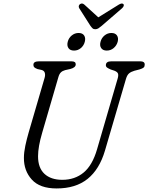

<svg xmlns="http://www.w3.org/2000/svg" viewBox="-20 -1045 834 1080"><path d="M526 -205.5 641.5 -602Q647 -620 644 -630.2Q641 -640.5 623 -647.5L603 -654Q589 -660 582.2 -665Q575.5 -670 575.5 -678.5Q576 -700 605.5 -700H770Q794 -700 794 -682Q794 -671 788.5 -665.5Q783 -660 765 -654.5L736 -647Q717 -641.5 706 -632.2Q695 -623 688.5 -601L570.5 -198Q539.5 -92.5 472.8 -38.8Q406 15 298.5 15Q204 15 159 -34.8Q114 -84.5 114.5 -157Q114.5 -188 122.5 -225.5Q130.5 -263 141 -299L231 -607.5Q235.5 -623 232 -635.2Q228.5 -647.5 214 -651.5L191 -656.5Q177.5 -661.5 172.5 -666.8Q167.5 -672 168 -681Q168 -700 199 -700H382.5Q406.5 -700 406 -683Q406 -665 375.5 -657L346.5 -650.5Q331.5 -646.5 322.5 -637.8Q313.5 -629 308.5 -611.5L217.5 -299Q194 -219.5 194 -166Q194 -100.5 230.2 -67Q266.5 -33.5 330.5 -33.5Q401 -33.5 450.5 -74.5Q500 -115.5 526 -205.5ZM396.5 -760.5Q374.5 -760.5 365 -774.5Q355.5 -788.5 361 -810Q366.5 -831.5 383.5 -845.5Q400.5 -859.5 422 -859.5Q444 -859.5 453.2 -845.5Q462.5 -831.5 457 -810Q451.5 -788.5 434.8 -774.5Q418 -760.5 396.5 -760.5ZM580.5 -760.5Q559 -760.5 549.2 -774.5Q539.5 -788.5 545.5 -810Q551 -831.5 568 -845.5Q585 -859.5 606.5 -859.5Q628.5 -859.5 638 -845.5Q647.5 -831.5 642 -810Q636 -788.5 619.2 -774.5Q602.5 -760.5 580.5 -760.5ZM552.5 -900Q542 -891 533.8 -885.8Q525.5 -880.5 516 -880.5Q506 -880.5 500.5 -885.8Q495 -891 488.5 -900L425.5 -999Q421.5 -1006 423.5 -1012.5Q425.5 -1019 430.5 -1022Q442 -1029.5 454 -1019.5L533 -947.5L649 -1019.5Q666.5 -1029.5 674 -1022Q677.5 -1019 676 -1012.5Q674.5 -1006 667 -999Z"/></svg>

Font: Fraunces 9pt S100 Light
Style: Italic
Weight: 300
Italic angle: -16°
Version: Version 1.000; ttfautohint (v1.8.3)